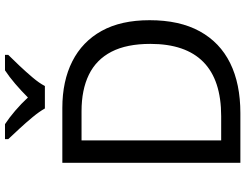

<svg xmlns="http://www.w3.org/2000/svg" viewBox="-127 -857 984 770"><g transform="rotate(-90 365.0 -472.0)"><path d="M669 -364Q669 -244 624.5 -163Q580 -82 497 -41Q414 0 296 0H97V-714H317Q425 -714 504 -674Q583 -634 626 -556.5Q669 -479 669 -364ZM574 -361Q574 -456 542.5 -517Q511 -578 450.5 -607.5Q390 -637 304 -637H187V-77H284Q429 -77 501.5 -148.5Q574 -220 574 -361ZM315 -784Q302 -807 280 -833.5Q258 -860 234 -886Q210 -912 192 -931V-944H252Q278 -927 306 -903Q334 -879 359 -852Q386 -879 414 -903Q442 -927 468 -944H530V-931Q511 -912 486.5 -886Q462 -860 439.5 -833.5Q417 -807 405 -784Z"/></g></svg>

Font: Noto Sans Kannada
Style: Regular
Weight: 400
Designer: Jelle Bosma - Monotype Design Team
Foundry: Monotype Imaging Inc.
Version: Version 2.003